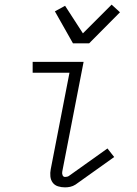

<svg xmlns="http://www.w3.org/2000/svg" viewBox="-20 -797 590 829"><path d="M261 12Q245 12 230.5 7.5Q216 3 207.5 -8.5Q199 -20 197.5 -35.5Q196 -51 199 -66L280 -483H121V-530H341L249 -57Q247 -49 250 -41Q253 -33 261 -33Q265 -33 269.5 -34Q274 -35 277 -37L444 -156L473 -119L306 0Q295 7 283.5 9.5Q272 12 261 12ZM295 -610 217 -748 261 -772 338 -653 462 -777 498 -744 365 -610Z"/></svg>

Font: Lode Dark
Style: Italic
Weight: 400
Italic angle: -11°
Monospace: yes
Designer: Belleve Invis
Foundry: Belleve Invis
Version: Version 29.2.0; ttfautohint (v1.8.3)